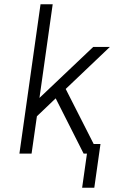

<svg xmlns="http://www.w3.org/2000/svg" viewBox="-20 -720 535 900"><path d="M71 0H128L153 -175L241 -259L372 0H442L288 -303L495 -500H417L165 -261L227 -700H170ZM365 160H422L451 -45H394Z"/></svg>

Font: Unageo
Style: Light-Italic
Weight: 300
Designer: Richard Sepsi
Foundry: Richard Sepsi
Version: Version 2.000